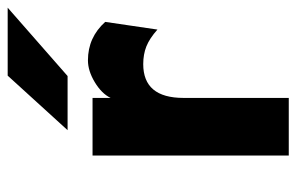

<svg xmlns="http://www.w3.org/2000/svg" viewBox="-156 -616 772 500"><g transform="rotate(-90 230.0 -366.0)"><path d="M75 0V-511H225V-464Q236.5 -487.5 266 -505.2Q295.5 -523 323 -523Q382.5 -523 423 -478L403 -342Q380 -362.5 359.2 -370.8Q338.5 -379 313 -379Q225 -379 225 -274V0ZM141 -576 283 -732H460L282 -576Z"/></g></svg>

Font: Overpass Black
Style: Regular
Weight: 900
Designer: Delve Withrington, Dave Bailey, Thomas Jockin
Foundry: Delve Fonts LLC
Version: Version 4.000; ttfautohint (v1.8.3)